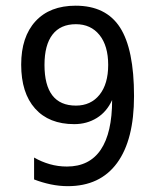

<svg xmlns="http://www.w3.org/2000/svg" viewBox="-20 -636 540 668"><path d="M244.1 -268.6Q295.9 -268.6 326.2 -306.2Q356.4 -343.8 356.4 -410.2Q356.4 -476.6 326.2 -514.2Q295.9 -551.8 244.1 -551.8Q190.4 -551.8 162.6 -515.6Q134.8 -479.5 134.8 -410.2Q134.8 -339.8 162.1 -304.2Q189.5 -268.6 244.1 -268.6ZM98.6 -11.7V-87.9Q124 -73.2 152.8 -64.9Q181.6 -56.6 212.9 -56.6Q291 -56.6 330.6 -115.2Q370.1 -173.8 370.1 -288.1Q351.6 -247.1 316.9 -225.6Q282.2 -204.1 238.3 -204.1Q150.4 -204.1 102.1 -258.3Q53.7 -312.5 53.7 -411.1Q53.7 -507.8 103.5 -562Q153.3 -616.2 243.2 -616.2Q348.6 -616.2 397.5 -540.5Q446.3 -464.8 446.3 -301.8Q446.3 -149.4 387.2 -68.8Q328.1 11.7 215.8 11.7Q186.5 11.7 156.2 5.4Q126 -1 98.6 -11.7Z"/></svg>

Font: BabelStone Pseudographica
Style: Regular
Weight: 400
Designer: Andrew West
Foundry: BabelStone
Version: Version 16.0.0